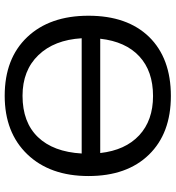

<svg xmlns="http://www.w3.org/2000/svg" viewBox="15 -753 748 818"><g transform="rotate(90 389.0 -344.0)"><path d="M388 10Q229 10 138 -86Q47 -182 47 -347Q47 -512 137 -605Q228 -698 389 -698Q548 -698 639 -604.5Q730 -511 730 -347Q730 -183 637.5 -86.5Q545 10 388 10ZM388 -66Q501 -66 564 -131.5Q627 -197 634 -318H143Q150 -201 215 -133.5Q280 -66 388 -66ZM389 -622Q283 -622 220 -563.5Q157 -505 145 -397H632Q620 -504 556.5 -563Q493 -622 389 -622Z"/></g></svg>

Font: Libra Sans
Style: Regular
Weight: 400
Foundry: Context Ltd
Version: Version 1.002